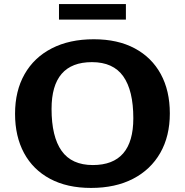

<svg xmlns="http://www.w3.org/2000/svg" viewBox="-20 -912 909 944"><path d="M441 -719Q559 -719 642.5 -674.2Q726 -629.5 770.5 -547.8Q815 -466 815 -354.5Q815 -242.5 768 -160.2Q721 -78 634.2 -33Q547.5 12 427.5 12Q310 12 226.2 -32.8Q142.5 -77.5 98.2 -159.5Q54 -241.5 54 -352.5Q54 -465 100.8 -547.2Q147.5 -629.5 234.5 -674.2Q321.5 -719 441 -719ZM436.5 -100.5Q635.5 -100.5 635.5 -330.5Q635.5 -467 586 -536.8Q536.5 -606.5 432 -606.5Q233.5 -606.5 233.5 -376.5Q233.5 -240 283 -170.2Q332.5 -100.5 436.5 -100.5ZM270 -815.5V-892H599V-815.5Z"/></svg>

Font: Newsreader Caption SemiBold
Style: Regular
Weight: 600
Designer: Hugues Gentile
Foundry: Production Type
Version: Version 1.001